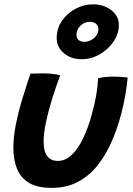

<svg xmlns="http://www.w3.org/2000/svg" viewBox="-20 -864 629 911"><path d="M445.5 -492.5Q457.5 -496.5 478.5 -498.5Q499.5 -500.5 519 -500.5Q535.5 -500.5 555 -499.2Q574.5 -498 586 -496Q581.5 -452.5 573.8 -408.2Q566 -364 554.5 -321Q535.5 -249.5 507.2 -186.5Q479 -123.5 439.5 -75.2Q400 -27 347 0.2Q294 27.5 225 27.5Q158.5 27.5 118.5 4Q78.5 -19.5 61 -62.5Q43.5 -105.5 43.5 -163Q43.5 -213 54.8 -271Q66 -329 84.8 -391Q103.5 -453 124.5 -514.5Q136.5 -515 155.2 -515.5Q174 -516 189 -516Q211 -515.5 232.2 -513Q253.5 -510.5 265.5 -506.5Q246 -454.5 228 -397Q210 -339.5 198.5 -286.2Q187 -233 187 -192Q187 -147 203.8 -123.8Q220.5 -100.5 254 -100.5Q290 -100.5 320 -128.8Q350 -157 374 -206.8Q398 -256.5 415.5 -321Q428 -365 435.8 -408Q443.5 -451 445.5 -492.5ZM367 -583Q317.5 -583 283.2 -611.5Q249 -640 249 -684Q249 -729 273.8 -765Q298.5 -801 338 -822.2Q377.5 -843.5 422.5 -843.5Q455.5 -843.5 483.2 -830.8Q511 -818 527.5 -796.2Q544 -774.5 544 -746.5Q544 -703.5 518.2 -666Q492.5 -628.5 452.2 -605.8Q412 -583 367 -583ZM379.5 -665.5Q396 -665.5 411.5 -673.5Q427 -681.5 437 -695.2Q447 -709 447 -725Q447 -741 436 -750.8Q425 -760.5 406 -760.5Q381 -760.5 362 -742.2Q343 -724 343 -699Q343 -683 353 -674.2Q363 -665.5 379.5 -665.5Z"/></svg>

Font: Grandstander Thin SemiBold
Style: Italic
Weight: 600
Italic angle: -15°
Version: Version 1.200